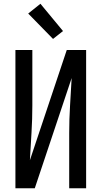

<svg xmlns="http://www.w3.org/2000/svg" viewBox="-20 -1001 540 1021"><path d="M62 0V-735H152V-441Q152 -368 147.5 -295Q143 -222 139 -149L335 -735H438V0H348V-294Q348 -367 352.5 -440Q357 -513 361 -586L165 0ZM262 -794 130 -929 195 -981 315 -836Z"/></svg>

Font: Iosevka Medium
Style: Regular
Weight: 500
Monospace: yes
Designer: Belleve Invis
Foundry: Belleve Invis
Version: Version 32.5.0; ttfautohint (v1.8.4)